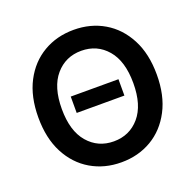

<svg xmlns="http://www.w3.org/2000/svg" viewBox="-130 -873 1035 1018"><g transform="rotate(-20 387.5 -363.5)"><path d="M387.4 9.9Q291.9 9.9 216.3 -34.6Q140.6 -79.2 96.9 -162.8Q53.3 -246.4 53.3 -363.6Q53.3 -481.2 96.9 -564.8Q140.6 -648.4 216.3 -692.8Q291.9 -737.2 387.4 -737.2Q483 -737.2 558.4 -692.8Q633.9 -648.4 677.7 -564.8Q721.6 -481.2 721.6 -363.6Q721.6 -246.1 677.7 -162.5Q633.9 -78.8 558.4 -34.4Q483 9.9 387.4 9.9ZM387.4 -108.3Q476.6 -108.3 532.8 -174Q589.1 -239.7 589.1 -363.6Q589.1 -487.9 532.8 -553.4Q476.6 -619 387.4 -619Q298.7 -619 242.2 -553.4Q185.7 -487.9 185.7 -363.6Q185.7 -239.7 242.2 -174Q298.7 -108.3 387.4 -108.3ZM522 -317.5H252.8V-409.8H522Z"/></g></svg>

Font: Linik Sans SemiBold
Style: Regular
Weight: 600
Designer: Rasmus Andersson (font), Cristiano Sobral (main changes)
Foundry: rsms
Version: Version 3.018;June 1, 2022;FontCreator 14.0.0.2814 64-bit; t